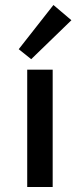

<svg xmlns="http://www.w3.org/2000/svg" viewBox="-20 -749 320 769"><path d="M55 -552 194 -729 266 -668 105 -512ZM89 -470H191V0H89Z"/></svg>

Font: Ysabeau SC Semibold
Style: Regular
Weight: 600
Designer: Christian Thalmann (Catharsis Fonts)
Version: Version 0.003